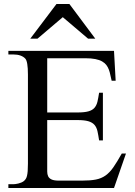

<svg xmlns="http://www.w3.org/2000/svg" viewBox="-20 -943 675 963"><path d="M458 -749 328.1 -922.9H263.2L131.8 -749H168L294.9 -856.9L421.9 -749ZM611.8 -172.9H590.8Q566.9 -130.4 548.6 -104Q530.3 -77.6 509.3 -62.7Q488.3 -47.9 460.9 -42.5Q433.6 -37.1 391.1 -37.1H274.9Q250.5 -37.1 238.3 -43Q226.1 -48.8 221.4 -59.1Q216.8 -69.3 216.8 -83Q216.8 -97.2 216.8 -113.8V-340.8H368.2Q402.8 -340.8 422.9 -335Q442.9 -329.1 453.6 -316.9Q464.4 -304.7 468.8 -285.2Q473.1 -265.6 477.1 -238.8H496.1V-478H477.1Q473.1 -451.7 468.8 -433.1Q464.4 -414.6 453.9 -402.3Q443.4 -390.1 423.3 -384.5Q403.3 -378.9 368.2 -378.9H216.8V-650.9H407.2Q437.5 -650.9 458.3 -646.7Q479 -642.6 492.4 -634.8Q505.9 -627 513.7 -616.5Q521.5 -606 526.1 -593.5Q530.8 -581.1 533.4 -566.9Q536.1 -552.7 540 -538.1H560.1L551.8 -688H22V-669.9H45.9Q67.4 -669.9 82.8 -664.3Q98.1 -658.7 106.9 -648.9Q120.1 -634.8 120.1 -568.8V-122.1Q120.1 -99.6 118.9 -84.7Q117.7 -69.8 115.2 -60.3Q112.8 -50.8 108.9 -45.2Q105 -39.6 100.1 -35.2Q94.7 -30.8 87.2 -27.6Q79.6 -24.4 71.8 -22.5Q64 -20.5 57.1 -19.8Q50.3 -19 45.9 -19H22V0H551.8Z"/></svg>

Font: Galatia SIL
Style: Regular
Weight: 400
Designer: Development by SIL's NRSI team
Version: Version 2.1